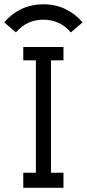

<svg xmlns="http://www.w3.org/2000/svg" viewBox="-62 -894 413 914"><path d="M331.1 -787.6Q298.3 -826.2 251.2 -849.9Q204.1 -873.5 144.5 -873.5Q85 -873.5 37.6 -849.9Q-9.8 -826.2 -42 -787.6L13.7 -739.7Q65.9 -800.3 144.5 -800.3Q223.1 -800.3 275.4 -739.7ZM108.9 -606.9H48.8V-670.4H240.2V-606.9H180.7V-71.8H240.2V0H48.8V-71.8H108.9Z"/></svg>

Font: Eligible
Style: Regular
Weight: 500
Version: Version 1.1